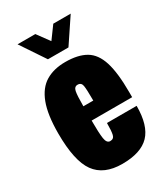

<svg xmlns="http://www.w3.org/2000/svg" viewBox="-183 -810 794 907"><g transform="rotate(-30 214.0 -356.5)"><path d="M64 -725H161L210 -658L259 -725H354L265 -592H153ZM211 12Q111 12 65.5 -51Q20 -114 20 -264Q20 -366 43 -426.5Q66 -487 110 -513.5Q154 -540 217 -540Q286 -540 328 -515.5Q370 -491 389 -431Q408 -371 408 -264V-238H187Q187 -171 191.5 -140.5Q196 -110 215 -110Q235 -110 239.5 -129.5Q244 -149 244 -192H406Q406 -85 359.5 -36.5Q313 12 211 12ZM187 -316H241Q241 -377 237.5 -397.5Q234 -418 214 -418Q196 -418 191.5 -396.5Q187 -375 187 -316Z"/></g></svg>

Font: Archivo ExtraCondensed Black
Style: Regular
Weight: 900
Width: 2
Designer: Hector Gatti
Foundry: Omnibus-Type
Version: Version 2.001; ttfautohint (v1.8.3)